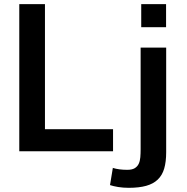

<svg xmlns="http://www.w3.org/2000/svg" viewBox="-20 -731 906 928"><path d="M662.6 -599.6V-710.9H782.7V-599.6ZM602.1 176.8Q575.2 176.8 551.3 172.9Q527.3 168.9 511.7 163.6L525.4 80.6Q554.7 89.8 595.2 89.8Q618.2 89.8 631.1 82Q644 74.2 650.4 60.8Q656.7 47.4 658.2 29.3Q659.7 11.2 659.7 -9.8V-501H783.2V4.4Q783.2 50.8 773.7 83.5Q764.2 116.2 742.4 137Q720.7 157.7 686.3 167.2Q651.9 176.8 602.1 176.8ZM525.4 80.6 523.9 80.1H525.4ZM73.2 0V-710.9H197.3V-106.4H526.4V0Z"/></svg>

Font: Ride
Style: Bold
Weight: 700
Version: Version 3.000